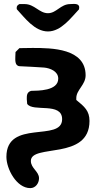

<svg xmlns="http://www.w3.org/2000/svg" viewBox="-20 -768 543 989"><path d="M13 40C13 102 65 201 136 201C163 201 181 176 181 150C181 115 139 99 139 61C139 -29 441 60 441 -145C441 -197 415 -219 373 -253V-263C373 -305 421 -331 421 -380C421 -519 247 -521 148 -521C129 -521 81 -520 80 -520L60 -500C60 -499 59 -484 59 -478C59 -461 55 -430 80 -427C99 -426 188 -422 207 -420C238 -417 280 -401 280 -363C280 -299 175 -301 140 -300C117 -293 118 -274 118 -257C118 -253 120 -237 120 -233C149 -189 300 -244 300 -154C300 -34 13 -156 13 40ZM67 -720C107 -677 158 -606 227 -606C295 -606 346 -677 387 -720C387 -721 388 -728 388 -730C388 -753 357 -747 342 -747C292 -747 271 -700 227 -700C182 -700 158 -747 107 -747H80C69 -741 66 -736 66 -727C66 -726 66 -721 67 -720Z"/></svg>

Font: Asimov Print
Style: C
Weight: 500
Designer: Google
Version: Version 2.000980: 2014